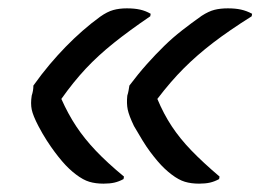

<svg xmlns="http://www.w3.org/2000/svg" viewBox="-20 -530 640 460"><path d="M277 -107 276 -101Q265 -95 254 -92.5Q243 -90 228 -90Q209 -90 194 -94.5Q179 -99 162 -112Q154 -118 145.5 -126Q137 -134 128.5 -144Q120 -154 111 -166Q102 -178 92 -193.5Q82 -209 72 -228Q59 -253 56 -267.5Q53 -282 56 -301Q58 -307 59 -313Q60 -319 60 -325Q80 -353 99 -375.5Q118 -398 137.5 -418Q157 -438 177.5 -456Q198 -474 220 -490Q237 -502 251.5 -506Q266 -510 284 -510Q302 -510 315.5 -507Q329 -504 341 -497L340 -491Q290 -457 252.5 -427Q215 -397 185.5 -365.5Q156 -334 127 -293Q143 -257 162.5 -227.5Q182 -198 209.5 -169Q237 -140 277 -107ZM506 -107 505 -101Q494 -95 483 -92.5Q472 -90 457 -90Q438 -90 423 -94.5Q408 -99 391 -112Q383 -118 374.5 -126Q366 -134 357.5 -144Q349 -154 340 -166Q331 -178 321.5 -193.5Q312 -209 301 -228Q289 -253 286 -267.5Q283 -282 285 -301Q287 -307 288 -313Q289 -319 290 -325Q311 -353 332 -376.5Q353 -400 373.5 -420Q394 -440 416.5 -457.5Q439 -475 463 -492Q480 -503 494 -506.5Q508 -510 526 -510Q544 -510 557.5 -507Q571 -504 584 -497L583 -491Q529 -457 490.5 -427.5Q452 -398 420.5 -366.5Q389 -335 357 -293Q372 -257 391.5 -227.5Q411 -198 438.5 -169.5Q466 -141 506 -107Z"/></svg>

Font: Rec Mono Duotone
Style: Italic
Weight: 400
Italic angle: -10°
Monospace: yes
Version: Version 1.085; ttfautohint (v1.8.4.7-5d5b)